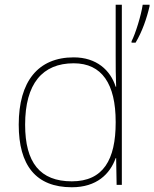

<svg xmlns="http://www.w3.org/2000/svg" viewBox="-20 -780 651 810"><path d="M283 10C388 10 444 -46 468 -113H470L472 0H494V-760H468V-543C468 -501 468 -459 470 -414H468C446 -484 387 -538 291 -538C141 -538 59 -437 59 -254C59 -83 131 10 283 10ZM611 -754V-760H582C576 -717 551 -636 535 -606V-600H552C580 -647 599 -702 611 -754ZM283 -15C149 -15 86 -94 86 -254C86 -427 159 -513 291 -513C410 -513 468 -426 468 -266V-263C468 -107 416 -15 283 -15Z"/></svg>

Font: Noto Sans Gujarati UI Thin
Style: Regular
Weight: 100
Designer: Jelle Bosma - Monotype Design Team, Universal Thirst
Foundry: Monotype Imaging Inc.
Version: Version 2.106